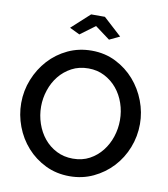

<svg xmlns="http://www.w3.org/2000/svg" viewBox="-97 -997 947 1084"><g transform="rotate(10 376.0 -455.5)"><path d="M233 -821 337 -916H416L520 -821L461 -793L376 -856L291 -793ZM375 5Q299 5 236.5 -25.5Q174 -56 129 -106.5Q84 -157 59.5 -222Q35 -287 35 -355Q35 -426 61 -491Q87 -556 132.5 -606Q178 -656 240.5 -685.5Q303 -715 377 -715Q453 -715 515.5 -683.5Q578 -652 622.5 -601Q667 -550 691.5 -485.5Q716 -421 716 -354Q716 -283 690.5 -218Q665 -153 619 -103.5Q573 -54 510.5 -24.5Q448 5 375 5ZM149 -355Q149 -305 165 -258Q181 -211 210.5 -175Q240 -139 282 -117.5Q324 -96 376 -96Q430 -96 471.5 -118.5Q513 -141 542 -178Q571 -215 586 -261Q601 -307 601 -355Q601 -406 585 -452.5Q569 -499 539.5 -534.5Q510 -570 468.5 -591.5Q427 -613 376 -613Q322 -613 280 -590.5Q238 -568 209 -532Q180 -496 164.5 -449.5Q149 -403 149 -355Z"/></g></svg>

Font: IngvarSans
Style: Regular
Weight: 600
Version: Version 3.000